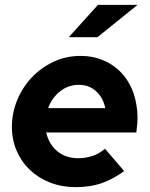

<svg xmlns="http://www.w3.org/2000/svg" viewBox="-20 -759 618 790"><path d="M29 0ZM491 -55Q442 -20 396 -4.5Q350 11 291 11Q235 11 187 -7.5Q139 -26 104 -59Q69 -92 49 -137.5Q29 -183 29 -237Q29 -294 50.5 -346.5Q72 -399 110 -439.5Q148 -480 199.5 -504.5Q251 -529 312 -529Q357 -529 396 -514.5Q435 -500 465 -473.5Q495 -447 514.5 -410Q534 -373 541 -329Q546 -301 546 -275Q546 -264 545 -252Q544 -240 541 -214H170Q181 -166 215.5 -137Q250 -108 302 -108Q333 -108 361 -117.5Q389 -127 412 -147Q432 -124 451.5 -101Q471 -78 491 -55ZM305 -410Q261 -410 227 -383Q193 -356 178 -314H413Q405 -356 376 -383Q347 -410 305 -410ZM383 -739H546L381 -606H263Z"/></svg>

Font: Rosa Sans
Style: Bold Italic
Weight: 700
Italic angle: -12°
Designer: Pentagram / MCKL
Foundry: Pentagram / MCKL
Version: Version 1.005;September 16, 2019;FontCreator 11.5.0.2425 64-